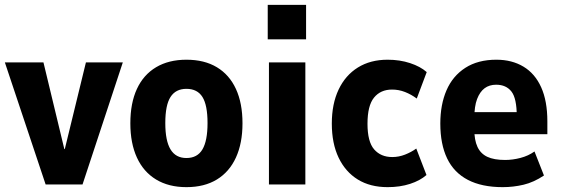

<svg xmlns="http://www.w3.org/2000/svg" viewBox="-25 -760 2318 791"><path d="M163 0 -5 -503H154L240 -146H242L329 -503H481L315 0Z M743 11Q670 11 618 -20.5Q566 -52 539 -111Q512 -170 512 -252Q512 -335 539 -393.5Q566 -452 618 -483Q670 -514 743 -514Q817 -514 868.5 -483Q920 -452 947 -393.5Q974 -335 974 -252Q974 -170 947 -111Q920 -52 868.5 -20.5Q817 11 743 11ZM743 -109Q788 -109 809 -144.5Q830 -180 830 -253Q830 -327 809 -360.5Q788 -394 743 -394Q699 -394 677.5 -360.5Q656 -327 656 -253Q656 -180 677.5 -144.5Q699 -109 743 -109Z M1078 -598V-740H1236V-598ZM1083 0V-503H1233V0Z M1572 11Q1500 11 1449 -20.5Q1398 -52 1370 -110.5Q1342 -169 1342 -251Q1342 -332 1370 -391Q1398 -450 1449.5 -482Q1501 -514 1572 -514Q1622 -514 1664.5 -500Q1707 -486 1733 -463L1692 -354Q1669 -371 1643.5 -381Q1618 -391 1590 -391Q1543 -391 1516 -358Q1489 -325 1489 -250Q1489 -176 1516.5 -144.5Q1544 -113 1591 -113Q1618 -113 1643.5 -123Q1669 -133 1690 -148L1732 -39Q1706 -16 1664.5 -2.5Q1623 11 1572 11Z M2046 11Q1960 11 1902.5 -19Q1845 -49 1817 -107.5Q1789 -166 1789 -251Q1789 -329 1814.5 -388Q1840 -447 1892 -480.5Q1944 -514 2020 -514Q2084 -514 2131.5 -485.5Q2179 -457 2204.5 -400.5Q2230 -344 2230 -260V-207H1909V-298H2116L2104 -280Q2104 -355 2082 -383Q2060 -411 2019 -411Q1991 -411 1971.5 -396.5Q1952 -382 1940.5 -352Q1929 -322 1929 -271V-228Q1929 -183 1942 -155Q1955 -127 1982.5 -114Q2010 -101 2056 -101Q2087 -101 2119.5 -109.5Q2152 -118 2177 -136L2216 -37Q2174 -9 2132 1Q2090 11 2046 11Z"/></svg>

Font: Nunito Sans 7pt Condensed ExtraBold
Style: Regular
Weight: 800
Width: 3
Designer: Vernon Adams
Foundry: Vernon Adams
Version: Version 3.101;gftools[0.9.27]